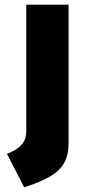

<svg xmlns="http://www.w3.org/2000/svg" viewBox="-20 -700 385 826"><path d="M93 -137Q93 -119 87.5 -102Q82 -85 64.5 -69Q47 -53 10 -38L84 106Q155 83 196.5 58.5Q238 34 256.5 0Q275 -34 275 -84V-680H93Z"/></svg>

Font: Catamaran Thin Black
Style: Regular
Weight: 900
Version: Version 2.000